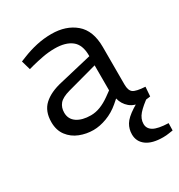

<svg xmlns="http://www.w3.org/2000/svg" viewBox="-170 -620 880 944"><g transform="rotate(-30 270.0 -148.5)"><path d="M204 7Q164 7 127 -7.5Q90 -22 66.5 -53Q43 -84 43 -130Q43 -192 80 -226Q117 -260 185 -275L367 -318V-322Q367 -383 333 -409.5Q299 -436 238 -436Q203 -436 169 -429.5Q135 -423 108 -416L82 -409L67 -461L92 -471Q134 -488 175.5 -497Q217 -506 259 -506Q342 -506 394.5 -461.5Q447 -417 447 -324V-111Q447 -77 463 -65Q479 -53 531 -50L527 3Q519 4 508.5 5.5Q498 7 487 7Q438 7 411.5 -15.5Q385 -38 377 -72L354 -52Q320 -23 280 -8Q240 7 204 7ZM229 -62Q256 -62 283 -72.5Q310 -83 338 -103L367 -124V-266L198 -220Q154 -208 137.5 -188Q121 -168 121 -139Q121 -102 150.5 -82Q180 -62 229 -62ZM482 209Q421 209 388.5 185Q356 161 356 120Q356 90 371 65Q386 40 428 13L464 -9L518 -8V-5Q475 25 453 50Q431 75 431 104Q431 131 456 145.5Q481 160 540 162L539 203Q529 204 515 206.5Q501 209 482 209Z"/></g></svg>

Font: REM Light
Style: Regular
Weight: 300
Designer: Octavio Pardo
Foundry: Ashler Design
Version: Version 1.005;gftools[0.9.28]